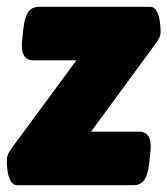

<svg xmlns="http://www.w3.org/2000/svg" viewBox="-36 -543 491 563"><path d="M15 0Q2 0 -5 -13Q-12 -26 -14 -42.5Q-16 -59 -16 -71Q-16 -84 -12 -92Q-8 -100 0 -111L188 -366H63Q22 -366 29 -426L33 -463Q37 -495 47.5 -509Q58 -523 79 -523H404Q417 -523 423.5 -510.5Q430 -498 432.5 -481Q435 -464 435 -452Q435 -439 430.5 -431Q426 -423 418 -412L231 -157H371Q412 -157 405 -97L401 -60Q397 -29 386.5 -14.5Q376 0 355 0Z"/></svg>

Font: Asap Semi Condensed Semi Condensed Black
Style: Italic
Weight: 900
Width: 4
Italic angle: -6°
Designer: Pablo Cosgaya
Foundry: Omnibus-Type
Version: Version 3.001; ttfautohint (v1.8.4.7-5d5b)